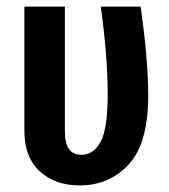

<svg xmlns="http://www.w3.org/2000/svg" viewBox="-20 -549 512 583"><path d="M430 -258Q430 -114 371 -50Q312 14 222 14Q147 14 100.5 -29Q54 -72 54 -152V-529H177V-151Q177 -114 189.5 -96.5Q202 -79 228 -79Q264 -79 285.5 -118.5Q307 -158 307 -262Q307 -377 286 -529H407Q430 -368 430 -258Z"/></svg>

Font: Fira Sans Compressed Medium
Style: Regular
Weight: 500
Width: 1
Designer: bBox Type GmbH & Carrois Corporate GbR & Edenspiekermann AG
Foundry: bBox Type GmbH & Carrois Corporate GbR & Edenspiekermann AG
Version: Version 4.301